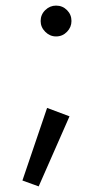

<svg xmlns="http://www.w3.org/2000/svg" viewBox="-20 -495 370 685"><path d="M125 -420Q125 -443 141.5 -459Q158 -475 180 -475Q203 -475 219 -459Q235 -443 235 -420Q235 -398 219 -381.5Q203 -365 180 -365Q158 -365 141.5 -381.5Q125 -398 125 -420ZM148 -110 228 -80 118 170 60 149Z"/></svg>

Font: Jost*
Style: Regular
Weight: 400
Version: Version 3.7